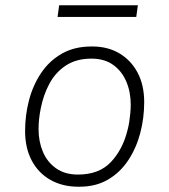

<svg xmlns="http://www.w3.org/2000/svg" viewBox="-20 -697 640 727"><path d="M277 10Q217 10 171.5 -15.5Q126 -41 100.5 -88.5Q75 -136 75 -201Q75 -261 90 -318Q105 -375 136 -421Q167 -467 214.5 -494Q262 -521 326 -521H330Q388 -521 432 -495Q476 -469 501 -422Q526 -375 526 -310Q526 -250 511 -193Q496 -136 465.5 -90Q435 -44 389 -17Q343 10 281 10ZM275 -36Q355 -36 399.5 -83Q444 -130 462 -201Q467 -219 469.5 -236Q472 -253 473.5 -269.5Q475 -286 475 -301Q475 -348 458.5 -387.5Q442 -427 409 -451Q376 -475 326 -475Q269 -475 229.5 -449Q190 -423 167 -380Q144 -337 134 -285Q130 -265 128 -246Q126 -227 126 -208Q126 -161 142.5 -122Q159 -83 192.5 -59.5Q226 -36 275 -36ZM198 -633 204 -677H502L496 -633Z"/></svg>

Font: Chivo Mono Medium Thin
Style: Italic
Weight: 250
Italic angle: -8.05°
Monospace: yes
Version: Version 1.008